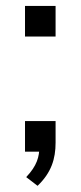

<svg xmlns="http://www.w3.org/2000/svg" viewBox="-20 -496 264 628"><path d="M65.7 83.3 102.9 111.8C148 68.6 161.8 23.5 161.8 -29.4V-100H61.8V0H134.3L108.8 -16.7C108.8 16.7 101 46.1 65.7 83.3ZM61.8 -376.5H161.8V-476.5H61.8Z"/></svg>

Font: LL Pando Sans
Style: Regular
Weight: 400
Designer: Joshua Smith
Foundry: Joshua Smith
Version: Version 1.000;Glyphs 3.2.1 (3258)